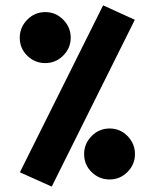

<svg xmlns="http://www.w3.org/2000/svg" viewBox="-20 -689 581 721"><path d="M367.2 -668.9 486.3 -614.7 174.3 11.7 54.7 -42ZM54.2 -547.4Q54.2 -586.4 82.3 -615Q110.4 -643.6 149.9 -643.6Q189.5 -643.6 217.5 -615Q245.6 -586.4 245.6 -547.4Q245.6 -508.3 217.3 -480.2Q189 -452.1 149.9 -452.1Q110.8 -452.1 82.5 -479.7Q54.2 -507.3 54.2 -547.4ZM295.9 -110.4Q295.9 -149.4 324 -178Q352.1 -206.5 391.6 -206.5Q431.2 -206.5 459 -178Q486.8 -149.4 486.8 -110.4Q486.8 -71.3 458.7 -43.2Q430.7 -15.1 391.6 -15.1Q352.5 -15.1 324.2 -42.7Q295.9 -70.3 295.9 -110.4Z"/></svg>

Font: Vazirmatn RD Black
Style: Regular
Weight: 900
Designer: Saber Rastikerdar
Foundry: Saber Rastikerdar
Version: Version 32.102